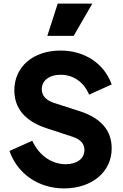

<svg xmlns="http://www.w3.org/2000/svg" viewBox="-20 -1039 687 1071"><path d="M391 -839 495 -1019H302L244 -839ZM337 12C494 12 603 -81 603 -211C603 -311 544 -380 424 -419L281 -465C236 -480 213 -506 213 -541C213 -590 255 -622 318 -622C390 -622 449 -580 477 -511L603 -568C561 -685 452 -757 318 -757C165 -757 60 -667 60 -535C60 -435 120 -363 239 -324L385 -276C430 -261 451 -237 451 -202C451 -155 410 -123 347 -123C267 -123 197 -173 160 -254L33 -197C77 -69 196 12 337 12Z"/></svg>

Font: Plus Jakarta Sans ExtraBold
Style: Regular
Weight: 800
Designer: Gumpita Rahayu
Foundry: Tokotype
Version: Version 2.071;gftools[0.9.30]